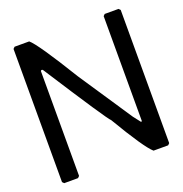

<svg xmlns="http://www.w3.org/2000/svg" viewBox="-120 -773 826 868"><g transform="rotate(-20 293.0 -339.0)"><path d="M43 -667H113.3Q145.5 -640.6 265.6 -444.3L437.5 -186.5L464.8 -151.4L468.8 -155.3V-659.2L476.6 -667H543L550.8 -659.2V-18.6L543 -10.7H472.7Q437.5 -41 339.8 -206.1Q326.2 -215.8 128.9 -522.5L125 -526.4H120.1L117.2 -522.5V-18.6L109.4 -10.7H43L35.2 -18.6V-659.2Z"/></g></svg>

Font: LaylaThuluth
Style: Regular
Weight: 400
Version: Version 2.0